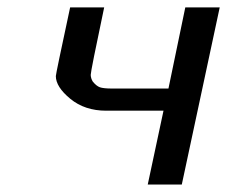

<svg xmlns="http://www.w3.org/2000/svg" viewBox="-20 -492 606 512"><path d="M128.9 -289.1Q128.9 -294.9 167 -472.2H257.8Q221.7 -301.3 221.9 -292.2Q222.2 -283.2 227.1 -274.9Q236.8 -262.7 246.3 -259.3Q255.9 -255.9 278.8 -255.9H429.2L474.1 -472.2H565.9L464.8 0H374L416 -196.8H263.2Q206.1 -196.8 167.5 -228.5Q128.9 -260.3 128.9 -289.1Z"/></svg>

Font: CMU Bright
Style: SemiBoldOblique
Weight: 600
Italic angle: -12°
Version: Version 0.7.0